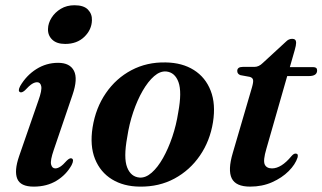

<svg xmlns="http://www.w3.org/2000/svg" viewBox="-20 -701 1229 732"><path d="M228.5 -533.5Q196 -533.5 179 -550Q162 -566.5 163 -591Q163.5 -612.5 176.5 -633.2Q189.5 -654 212 -667.5Q234.5 -681 264 -681Q299.5 -681 315.5 -664.2Q331.5 -647.5 330.5 -623.5Q329.5 -587.5 301.5 -560.5Q273.5 -533.5 228.5 -533.5ZM185 -129.5Q171 -89 174.8 -74Q178.5 -59 191 -59Q199.5 -59 209.8 -65.5Q220 -72 235 -89Q246.5 -100 253.5 -97Q263.5 -92.5 253 -71.5Q232.5 -34.5 195.5 -12Q158.5 10.5 108.5 10.5Q58 10.5 45.8 -19.5Q33.5 -49.5 53 -106L126.5 -318Q140.5 -357 137.2 -372.2Q134 -387.5 121.5 -387.5Q112.5 -387.5 102 -381Q91.5 -374.5 75 -356.5Q63.5 -346.5 56.5 -349.5Q47 -354 57 -373Q80.5 -413.5 118.5 -437.5Q156.5 -461.5 201.5 -461.5Q246.5 -461.5 262 -431Q277.5 -400.5 256.5 -339.5Z M611.5 -463Q675 -462 719.2 -434Q763.5 -406 783.2 -355.2Q803 -304.5 792 -235Q780.5 -163.5 742.2 -107.8Q704 -52 645.2 -20.2Q586.5 11.5 513 10.5Q451.5 10 407 -17.2Q362.5 -44.5 342.2 -95Q322 -145.5 333 -215.5Q345 -290 383.8 -346.2Q422.5 -402.5 481.2 -433.5Q540 -464.5 611.5 -463ZM512.5 -24Q535.5 -22.5 558.5 -42.8Q581.5 -63 601.5 -98.5Q621.5 -134 636.8 -179Q652 -224 659.5 -272.5Q674 -350.5 660.5 -387.8Q647 -425 614 -428.5Q590.5 -430.5 567.5 -410.5Q544.5 -390.5 524 -355Q503.5 -319.5 488 -273.8Q472.5 -228 465 -178Q450.5 -99 464.8 -62.8Q479 -26.5 512.5 -24Z M932 -408 896.5 -414.5Q884.5 -419 884.5 -430.5Q884.5 -446 906 -446H950Q967 -446 982 -461L1070 -542Q1080.5 -553 1094 -553Q1109 -553 1109 -538Q1109 -528.5 1103.5 -509.5L1085 -445H1175Q1189 -445 1189 -432.5Q1189 -411 1157.5 -411H1075L995.5 -133.5Q982.5 -89.5 989.2 -74.2Q996 -59 1017 -59Q1052.5 -59 1091 -105.5Q1100 -116 1107 -115.5Q1118.5 -115.5 1114.5 -100.5Q1106 -74 1080.5 -48.5Q1055 -23 1017.2 -6.2Q979.5 10.5 933.5 10.5Q879 10.5 863.5 -21Q848 -52.5 867.5 -118L940.5 -367.5Q946.5 -388 944.8 -396.5Q943 -405 932 -408Z"/></svg>

Font: Fraunces 72pt S000 SemiBold
Style: Italic
Weight: 600
Italic angle: -16°
Version: Version 1.000; ttfautohint (v1.8.3)